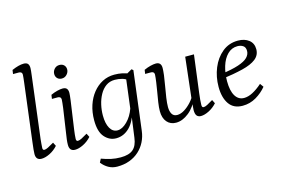

<svg xmlns="http://www.w3.org/2000/svg" viewBox="-105 -887 1936 1313"><g transform="rotate(-15 863.5 -230.0)"><path d="M93 7Q53 7 53 -36Q53 -48 55 -68.5Q57 -89 61 -121L111 -523Q113 -541 115 -557.5Q117 -574 117 -582Q117 -593 110.5 -598Q104 -603 95 -603H53L57 -631Q107 -653 141 -653Q161 -653 170 -643Q179 -633 179 -612Q179 -604 177.5 -591Q176 -578 174 -561L120 -125Q119 -110 117 -92.5Q115 -75 115 -62Q115 -47 127 -47Q137 -47 153 -55Q169 -63 196 -79L209 -53Q184 -25 151.5 -9Q119 7 93 7Z M330 7Q290 7 290 -38Q290 -56 292.5 -76Q295 -96 299 -121L324 -290Q326 -308 328 -324.5Q330 -341 330 -349Q330 -360 323.5 -365Q317 -370 308 -370H266L270 -398Q294 -409 316.5 -414.5Q339 -420 354 -420Q374 -420 383 -410Q392 -400 392 -379Q392 -371 390.5 -358Q389 -345 387 -328L358 -125Q356 -110 354 -92.5Q352 -75 352 -63Q352 -47 364 -47Q375 -47 391.5 -55.5Q408 -64 433 -79L446 -53Q421 -25 388.5 -9Q356 7 330 7ZM368 -487Q349 -487 337 -499Q325 -511 325 -530Q325 -550 339 -565.5Q353 -581 375 -581Q395 -581 407 -569Q419 -557 419 -538Q419 -519 404.5 -503Q390 -487 368 -487Z M579 193Q545 193 517.5 177.5Q490 162 470 136L483 111Q518 124 550 131Q582 138 618 138Q677 138 706 113Q735 88 742 33L764 -129V-148L795 -397L844 -425L855 -416L803 0Q798 41 780.5 76Q763 111 734 137.5Q705 164 666 178.5Q627 193 579 193ZM622 4Q575 4 541 -34Q507 -72 507 -154Q507 -211 523 -259.5Q539 -308 568 -344Q597 -380 635.5 -400Q674 -420 720 -420Q750 -420 776.5 -414.5Q803 -409 826 -398L811 -352Q792 -371 766 -378Q740 -385 714 -385Q678 -385 651.5 -366Q625 -347 607.5 -315Q590 -283 581.5 -245.5Q573 -208 573 -170Q573 -113 592 -79.5Q611 -46 645 -46Q678 -46 713 -80.5Q748 -115 767 -169L778 -162Q759 -79 717.5 -37.5Q676 4 622 4Z M1045 7Q1005 7 981 -21Q957 -49 957 -98Q957 -124 962.5 -160.5Q968 -197 974.5 -233Q981 -269 984 -293Q986 -309 988 -324.5Q990 -340 990 -349Q990 -360 983.5 -365Q977 -370 968 -370H926L930 -398Q954 -409 976.5 -414.5Q999 -420 1014 -420Q1052 -420 1052 -379Q1052 -371 1051 -358Q1050 -345 1048 -328Q1044 -296 1036.5 -255Q1029 -214 1023.5 -175.5Q1018 -137 1018 -111Q1018 -80 1029.5 -61Q1041 -42 1066 -42Q1091 -42 1117.5 -58.5Q1144 -75 1167 -100.5Q1190 -126 1202 -153L1206 -127Q1181 -65 1136 -29Q1091 7 1045 7ZM1221 7Q1202 7 1192 -5Q1182 -17 1182 -45Q1182 -56 1184.5 -80.5Q1187 -105 1188 -121L1221 -413H1283L1249 -148Q1246 -125 1244 -102Q1242 -79 1242 -65Q1242 -47 1254 -47Q1265 -47 1281 -55.5Q1297 -64 1322 -79L1335 -53Q1310 -25 1278 -9Q1246 7 1221 7Z M1597 -426Q1644 -426 1674 -402.5Q1704 -379 1704 -337Q1704 -295 1671 -269Q1638 -243 1575 -227.5Q1512 -212 1423 -200L1427 -234Q1507 -245 1553.5 -260.5Q1600 -276 1620 -296.5Q1640 -317 1640 -342Q1640 -368 1623.5 -379Q1607 -390 1584 -390Q1543 -390 1513.5 -360.5Q1484 -331 1469 -282Q1454 -233 1454 -176Q1454 -109 1476 -72.5Q1498 -36 1538 -36Q1567 -36 1599.5 -53Q1632 -70 1667 -101L1685 -76Q1655 -39 1611 -13Q1567 13 1515 13Q1451 13 1419.5 -32.5Q1388 -78 1388 -154Q1388 -225 1413.5 -287Q1439 -349 1486 -387.5Q1533 -426 1597 -426Z"/></g></svg>

Font: Rasa Light
Style: Italic
Weight: 300
Italic angle: -7.10001°
Designer: Anna Giedrys (Yrsa+Rasa design), David Brezina (Yrsa art-direction, Rasa art-direction, design)
Foundry: Rosetta Type Foundry
Version: Version 2.004